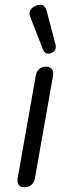

<svg xmlns="http://www.w3.org/2000/svg" viewBox="-20 -782 298 812"><path d="M54 -19Q54 -26 55 -30L131 -460Q134 -479 145 -489.5Q156 -500 174 -500Q188 -500 196.5 -492.5Q205 -485 205 -470Q205 -464 204 -460L128 -30Q125 -12 113.5 -1Q102 10 84 10Q54 10 54 -19ZM185 -555Q168 -555 162 -572L108 -710Q105 -718 105 -724Q105 -746 130 -757Q140 -762 151 -762Q170 -762 178 -734L215 -593Q216 -590 216 -584Q216 -565 197 -558Q191 -555 185 -555Z"/></svg>

Font: Kodchasan
Style: Italic
Weight: 400
Italic angle: -10°
Version: Version 1.000; ttfautohint (v1.6)